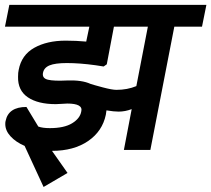

<svg xmlns="http://www.w3.org/2000/svg" viewBox="-50 -602 849 771"><path d="M650 -495 553.8 0H447.5L478.8 -163.8Q452.5 -153.8 426.2 -153.8Q407.5 -153.8 377.5 -158.8L375 -141.2Q361.2 -75 303.8 -35.6Q246.2 3.8 158.8 3.8L221.2 92.5L125 148.8L48.8 -16.2Q13.8 -31.2 -7.5 -54.4Q-28.8 -77.5 -28.8 -103.8Q-28.8 -112.5 -27.5 -116.2Q-16.2 -172.5 56.2 -172.5L103.8 -93.8Q121.2 -87.5 150 -87.5Q207.5 -87.5 239.4 -106.9Q271.2 -126.2 276.2 -153.8Q285 -186.2 220 -186.2L198.8 -185L173.8 -183.8Q102.5 -183.8 61.9 -211.2Q21.2 -238.8 22.5 -293.8Q22.5 -311.2 25 -321.2Q36.2 -381.2 87.5 -410Q138.8 -438.8 213.8 -438.8Q256.2 -438.8 296.2 -435L308.8 -495H-30L-12.5 -582.5H778.8L761.2 -495ZM407.5 -495 378.8 -343.8 366.2 -335Q346.2 -337.5 333.8 -340Q270 -348.8 218.8 -348.8Q171.2 -348.8 148.8 -339.4Q126.2 -330 122.5 -308.8Q118.8 -287.5 142.5 -281.9Q166.2 -276.2 218.8 -278.8Q278.8 -281.2 313.8 -265Q325 -261.2 362.5 -251.2Q400 -241.2 417.5 -241.2Q461.2 -241.2 497.5 -256.2L543.8 -495Z"/></svg>

Font: Cambay
Style: Bold Italic
Weight: 700
Italic angle: -11°
Designer: Pooja Saxena
Foundry: Pooja Saxena
Version: Version 1.006;PS 001.006;hotconv 1.0.70;makeotf.lib2.5.58329